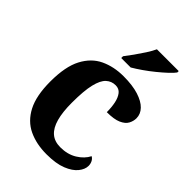

<svg xmlns="http://www.w3.org/2000/svg" viewBox="-225 -867 978 978"><g transform="rotate(45 263.5 -378.0)"><path d="M295 10Q222 10 166 -16.5Q110 -43 78.5 -103.5Q47 -164 47 -266Q47 -374 79.5 -435.5Q112 -497 167.5 -523Q223 -549 292 -549Q357 -549 401 -535Q445 -521 467.5 -497.5Q490 -474 490 -444Q490 -423 479.5 -403.5Q469 -384 441 -371.5Q413 -359 361 -359Q361 -394 355 -423Q349 -452 335 -470Q321 -488 296 -488Q267 -488 245.5 -468.5Q224 -449 212.5 -401Q201 -353 201 -267Q201 -200 213.5 -155Q226 -110 252 -87.5Q278 -65 320 -65Q372 -65 410 -88.5Q448 -112 465 -146Q477 -139 483 -126.5Q489 -114 489 -100Q489 -75 468.5 -49.5Q448 -24 405.5 -7Q363 10 295 10ZM218 -619Q233 -638 251.5 -664Q270 -690 287.5 -717Q305 -744 315 -766H472V-756Q463 -743 441.5 -723Q420 -703 393 -681Q366 -659 338 -639.5Q310 -620 286 -606H218Z"/></g></svg>

Font: Noto Serif Gujarati
Style: Regular
Weight: 400
Designer: Universal Thirst, Indian Type Foundry and the Monotype Design Team
Foundry: Monotype Imaging Inc.
Version: Version 2.102